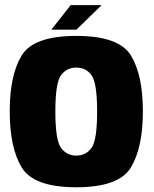

<svg xmlns="http://www.w3.org/2000/svg" viewBox="-20 -746 618 770"><path d="M286 5Q114.5 5 66.8 -74.8Q19 -154.5 19 -299.5Q19 -444.5 66.8 -523.2Q114.5 -602 286 -602Q457.5 -602 505.2 -523.2Q553 -444.5 553 -299.5Q553 -154.5 505.2 -74.8Q457.5 5 286 5ZM286 -122Q324.5 -122 347 -152.8Q369.5 -183.5 369.5 -298.5Q369.5 -414 347 -444.5Q324.5 -475 286 -475Q247.5 -475 224.8 -444.5Q202 -414 202 -298.5Q202 -183.5 224.8 -152.8Q247.5 -122 286 -122ZM186 -627 263.5 -725.5H387.5L286.5 -627Z"/></svg>

Font: Anybody ExtraBold
Style: Regular
Weight: 800
Designer: Tyler Finck
Foundry: Etcetera Type Company
Version: Version 1.010; ttfautohint (v1.8.3) -l 8 -r 50 -G 200 -x 14 